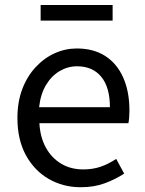

<svg xmlns="http://www.w3.org/2000/svg" viewBox="-20 -756 594 789"><path d="M311.7 13.4Q239.5 13.4 180.4 -20.6Q121.3 -54.6 86.4 -118.2Q51.6 -181.9 51.6 -271Q51.6 -337.5 71.6 -390.1Q91.7 -442.7 126.5 -480.1Q161.4 -517.6 205 -537.2Q248.6 -556.8 295.4 -556.8Q364.6 -556.8 412.8 -525.7Q461 -494.5 486.4 -437.1Q511.9 -379.7 511.9 -301.7Q511.9 -287.4 510.9 -274.1Q510 -260.7 507.6 -249.7H141.9Q145 -192.4 168.3 -149.8Q191.7 -107.2 231.1 -83.5Q270.4 -59.8 322.3 -59.8Q361.8 -59.8 394.5 -71.2Q427.1 -82.7 457.5 -103.1L490.3 -42.5Q454.8 -19.4 411 -3Q367.2 13.4 311.7 13.4ZM140.7 -315.5H431.7Q431.7 -397.1 396.2 -440.3Q360.8 -483.6 296.5 -483.6Q258.5 -483.6 225.1 -463.9Q191.7 -444.3 169.2 -406.9Q146.7 -369.6 140.7 -315.5ZM147 -671.3V-735.5H442.8V-671.3Z"/></svg>

Font: Noto Sans KR Thin
Style: Regular
Weight: 100
Designer: Ryoko NISHIZUKA 西塚涼子 (kana, bopomofo & ideographs); Paul D. Hunt (Latin, Greek & Cyrillic); Sandoll Communications 산돌커뮤니
Foundry: Adobe
Version: Version 2.004-H2;hotconv 1.0.118;makeotfexe 2.5.65603